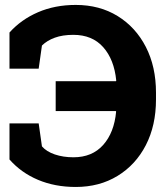

<svg xmlns="http://www.w3.org/2000/svg" viewBox="-20 -741 661 771"><path d="M284.2 9.8Q200.7 9.8 132.8 -18.8Q64.9 -47.4 18.1 -100.6V-245.6H135.3L148.4 -153.3Q166.5 -132.3 200.2 -120.8Q233.9 -109.4 274.9 -109.4Q350.1 -109.4 394.3 -158.9Q438.5 -208.5 446.3 -292.5L445.3 -294.9H203.6V-415H445.8L446.8 -417.5Q438.5 -502 394.5 -551.5Q350.6 -601.1 274.4 -601.1Q231.4 -601.1 200 -589.6Q168.5 -578.1 148.4 -558.1L135.3 -465.3H18.1V-610.4Q64.9 -662.6 132.8 -691.9Q200.7 -721.2 284.2 -721.2Q379.9 -721.2 452.4 -676.5Q524.9 -631.8 565.7 -552.5Q606.4 -473.1 606.4 -369.1V-341.3Q606.4 -237.3 565.7 -158.2Q524.9 -79.1 452.1 -34.7Q379.4 9.8 284.2 9.8Z"/></svg>

Font: Roboto Slab ExtraBold
Style: Regular
Weight: 800
Designer: Google
Version: Version 2.001; ttfautohint (v1.8.3)